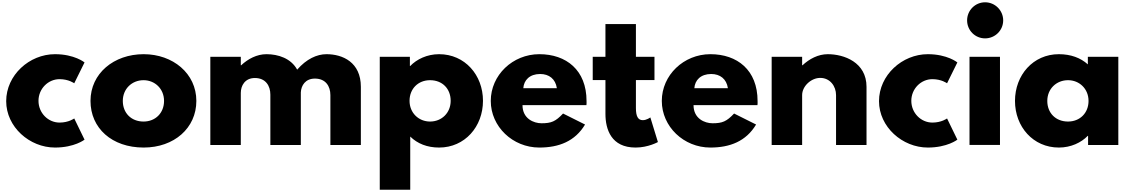

<svg xmlns="http://www.w3.org/2000/svg" viewBox="-20 -1266 9871 1676"><path d="M500 -575C580 -575 628 -539 628 -539L718 -721C718 -721 631 -793 460 -793C236 -793 34 -610 34 -383C34 -158 238 22 460 22C631 22 718 -47 718 -47L628 -232C628 -232 580 -196 500 -196C400 -196 316 -280 316 -386C316 -491 400 -575 500 -575Z M770 -385C770 -148 956 22 1234 22C1500 22 1694 -148 1694 -385C1694 -625 1489 -793 1234 -793C974 -793 770 -625 770 -385ZM1052 -385C1052 -491 1132 -566 1233 -566C1332 -566 1412 -491 1412 -385C1412 -280 1337 -205 1233 -205C1125 -205 1052 -280 1052 -385Z M1816 0H2082V-455C2082 -517 2117 -585 2205 -585C2299 -585 2340 -517 2340 -440V0H2606V-460C2609 -519 2645 -580 2729 -580C2823 -580 2864 -513 2864 -436V0H3130V-508C3130 -723 2971 -793 2830 -793C2746 -793 2655 -751 2574 -658C2520 -757 2408 -793 2306 -793C2222 -793 2145 -752 2085 -696H2082V-770H1816Z M4196 -386C4196 -611 4038 -793 3813 -793C3708 -793 3618 -749 3561 -690H3558V-770H3295V390H3561V-74C3624 -12 3709 22 3813 22C4038 22 4196 -161 4196 -386ZM3914 -386C3914 -280 3835 -205 3734 -205C3635 -205 3555 -280 3555 -386C3555 -491 3630 -566 3734 -566C3842 -566 3914 -491 3914 -386Z M5099 -348C5101 -357 5100 -373 5100 -384C5100 -655 4922 -793 4688 -793C4455 -793 4264 -610 4264 -385C4264 -161 4455 22 4688 22C4859 22 5000 -33 5087 -179L4895 -275C4830 -206 4793 -190 4707 -190C4639 -190 4541 -230 4541 -348ZM4548 -496C4553 -566 4603 -620 4695 -620C4773 -620 4829 -577 4841 -496Z M5265 -770H5154V-567H5265V-272C5265 -136 5316 22 5528 22C5638 22 5723 -26 5723 -26L5657 -241C5657 -241 5625 -217 5591 -217C5549 -217 5531 -251 5531 -323V-567H5693V-770H5531V-1056H5265Z M6592 -348C6594 -357 6593 -373 6593 -384C6593 -655 6415 -793 6181 -793C5948 -793 5757 -610 5757 -385C5757 -161 5948 22 6181 22C6352 22 6493 -33 6580 -179L6388 -275C6323 -206 6286 -190 6200 -190C6132 -190 6034 -230 6034 -348ZM6041 -496C6046 -566 6096 -620 6188 -620C6266 -620 6322 -577 6334 -496Z M6716 0H6982V-436C6982 -513 7060 -586 7140 -586C7226 -586 7278 -513 7278 -436V0H7544V-508C7544 -723 7347 -793 7206 -793C7122 -793 7045 -752 6985 -696H6982V-770H6716Z M8119 -575C8199 -575 8247 -539 8247 -539L8337 -721C8337 -721 8250 -793 8079 -793C7855 -793 7653 -610 7653 -383C7653 -158 7857 22 8079 22C8250 22 8337 -47 8337 -47L8247 -232C8247 -232 8199 -196 8119 -196C8019 -196 7935 -280 7935 -386C7935 -491 8019 -575 8119 -575Z M8579 -1246C8492 -1246 8422 -1175 8422 -1088C8422 -1001 8492 -931 8579 -931C8666 -931 8737 -1001 8737 -1088C8737 -1175 8666 -1246 8579 -1246ZM8443 -770H8709V-1H8443Z M8840 -385C8840 -160 8998 22 9223 22C9328 22 9418 -21 9475 -80H9478V0H9742V-770H9476V-704C9413 -761 9327 -793 9223 -793C8998 -793 8840 -610 8840 -385ZM9122 -385C9122 -491 9202 -566 9303 -566C9402 -566 9482 -491 9482 -385C9482 -280 9407 -205 9303 -205C9195 -205 9122 -280 9122 -385Z"/></svg>

Font: Poland Can Into
Style: BigWritings
Weight: 700
Foundry: Cannot Into Space Fonts
Version: Version 0.92